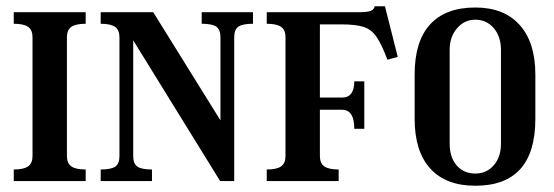

<svg xmlns="http://www.w3.org/2000/svg" viewBox="-20 -579 1772 614"><path d="M24 -37Q56 -37 70 -47Q84 -57 84 -80V-460Q84 -483 70 -493Q56 -503 24 -503V-540H254V-503Q222 -503 208 -493Q194 -483 194 -460V-80Q194 -57 208 -47Q222 -37 254 -37V0H24Z M362 -80V-460Q362 -483 348 -493Q334 -503 302 -503V-540H470L685 -194V-460Q685 -484 672 -493.5Q659 -503 625 -503V-540H789V-503Q755 -503 742 -493.5Q729 -484 729 -460V0H684L406 -450V-80Q406 -56 419 -46.5Q432 -37 466 -37V0H302V-37Q336 -37 349 -46.5Q362 -56 362 -80Z M833 -37Q865 -37 879 -47Q893 -57 893 -80V-460Q893 -483 879 -493Q865 -503 833 -503V-540H1129Q1155 -540 1166 -544.5Q1177 -549 1178 -559H1211L1252 -397L1219 -388Q1201 -436 1184.5 -460.5Q1168 -485 1142.5 -493Q1117 -501 1073 -501H1003V-267H1074Q1113 -267 1113 -319H1145V-167H1113Q1113 -228 1074 -228H1003V-80Q1003 -57 1017 -47Q1031 -37 1063 -37V0H833Z M1500 -555Q1592 -555 1642 -499Q1692 -443 1692 -341V-199Q1692 15 1500 15Q1406 15 1356 -40Q1306 -95 1306 -199V-341Q1306 -447 1355.5 -501Q1405 -555 1500 -555ZM1500 -24Q1536 -24 1559 -50.5Q1582 -77 1582 -119V-420Q1582 -462 1559 -489Q1536 -516 1500 -516Q1465 -516 1441.5 -488.5Q1418 -461 1418 -420V-119Q1418 -76 1440.5 -50Q1463 -24 1500 -24Z"/></svg>

Font: Girassol
Style: Regular
Weight: 400
Width: 3
Designer: Liam Spradlin
Version: Version 1.004